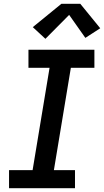

<svg xmlns="http://www.w3.org/2000/svg" viewBox="-20 -999 552 1019"><path d="M28 0V-96H153L243 -639H131V-735H481V-639H356L266 -96H378V0ZM221 -793 154 -855 306 -979H406L512 -849L433 -798L347 -920Z"/></svg>

Font: Iosevka Slab
Style: Bold Italic
Weight: 700
Italic angle: -9°
Monospace: yes
Designer: Belleve Invis
Foundry: Belleve Invis
Version: Version 11.1.0; ttfautohint (v1.8.3)